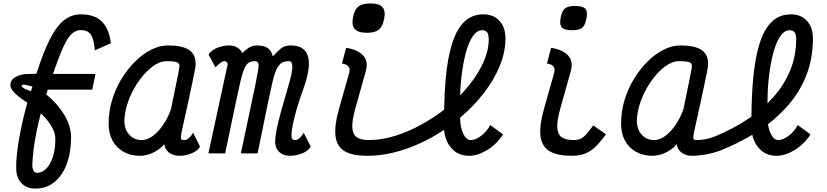

<svg xmlns="http://www.w3.org/2000/svg" viewBox="-20 -898 4840 1124"><path d="M187 206Q135 206 104.5 173Q74 140 75 85Q74 44 81 -14.5Q88 -73 103 -145Q118 -217 140 -297Q98 -323 69 -350.5Q40 -378 41 -400Q41 -430 71.5 -447.5Q102 -465 145 -465L193 -466Q233 -591 271.5 -667.5Q310 -744 354 -779Q398 -814 454 -814Q534 -814 576.5 -771.5Q619 -729 629 -645L535 -603Q530 -670 511.5 -696Q493 -722 452 -722Q424 -722 400 -700Q376 -678 350.5 -622.5Q325 -567 290 -465H539L520 -373H259Q257 -366 255.5 -360Q254 -354 250 -346Q316 -292 356 -226.5Q396 -161 396 -93Q396 -7 371 61Q346 129 299 167.5Q252 206 187 206ZM196 114Q227 114 251.5 88.5Q276 63 290 18.5Q304 -26 304 -83Q304 -122 281 -159.5Q258 -197 219 -235Q204 -176 192.5 -119.5Q181 -63 175.5 -13.5Q170 36 169 75Q171 93 178.5 103.5Q186 114 196 114ZM161 -364 170 -391Q160 -394 147 -397.5Q134 -401 123 -402.5Q112 -404 108 -399Q104 -394 111 -387.5Q118 -381 132 -375Q146 -369 161 -364Z M1110 -121 1151 -40Q1138 -15 1102 -0.5Q1066 14 1031 14Q992 14 968 -6Q944 -26 942 -54Q941 -51 940 -52Q939 -52 939 -52Q938 -51 939 -50Q909 -19 872.5 -2.5Q836 14 800 14Q744 14 702 -10Q660 -34 637.5 -77Q615 -120 616 -177Q616 -244 635.5 -310Q655 -376 690 -434Q725 -492 769.5 -536.5Q814 -581 864 -606.5Q914 -632 963 -632Q1046 -632 1085.5 -606.5Q1125 -581 1125 -527Q1126 -522 1125 -512.5Q1124 -503 1119.5 -480.5Q1115 -458 1106 -414.5Q1097 -371 1081.5 -299.5Q1066 -228 1042 -120Q1038 -97 1039 -87.5Q1040 -78 1059 -78Q1072 -78 1086 -90Q1100 -102 1110 -121ZM810 -78Q842 -78 875 -102.5Q908 -127 936 -168.5Q964 -210 981 -259Q1001 -358 1015.5 -427.5Q1030 -497 1031 -513Q1030 -529 1013.5 -534.5Q997 -540 953 -540Q923 -540 889.5 -519.5Q856 -499 824 -463Q792 -427 766 -381.5Q740 -336 724.5 -286Q709 -236 708 -187Q710 -138 738 -108Q766 -78 810 -78Z M1679 14Q1639 14 1616 -7Q1593 -28 1591 -62Q1590 -90 1598.5 -135Q1607 -180 1625 -244.5Q1643 -309 1668 -395Q1692 -475 1691.5 -507.5Q1691 -540 1671 -540Q1644 -540 1627 -528.5Q1610 -517 1597.5 -489Q1585 -461 1574 -413Q1563 -365 1548 -293L1488 0H1390L1473 -392Q1485 -451 1490.5 -483Q1496 -515 1492 -527.5Q1488 -540 1471 -540Q1450 -540 1436 -531Q1422 -522 1410.5 -496.5Q1399 -471 1387.5 -421.5Q1376 -372 1359 -291L1298 0H1200L1310 -509Q1310 -512 1312 -516.5Q1314 -521 1312 -526Q1307 -540 1293 -540Q1285 -540 1274.5 -533Q1264 -526 1241 -504L1201 -578Q1215 -603 1250.5 -617.5Q1286 -632 1321 -632Q1350 -632 1370.5 -619Q1391 -606 1398 -587Q1415 -603 1428.5 -613Q1442 -623 1455 -627.5Q1468 -632 1482 -632Q1509 -632 1526.5 -626.5Q1544 -621 1554 -611.5Q1564 -602 1569 -590.5Q1574 -579 1577 -568Q1607 -601 1627.5 -616.5Q1648 -632 1682 -632Q1763 -632 1782.5 -570Q1802 -508 1758 -384Q1733 -314 1716.5 -258Q1700 -202 1692.5 -160.5Q1685 -119 1687 -93Q1688 -86 1693.5 -82Q1699 -78 1707 -78Q1720 -78 1734 -90Q1748 -102 1758 -121L1799 -40Q1786 -15 1750 -0.5Q1714 14 1679 14Z M2128 14Q2045 14 1999 -12Q1953 -38 1944.5 -98.5Q1936 -159 1965 -262L2023 -467Q2031 -493 2021 -507.5Q2011 -522 1982 -526L2006 -618Q2074 -608 2106 -573Q2138 -538 2121 -480L2060 -262Q2040 -190 2042.5 -150Q2045 -110 2069.5 -94Q2094 -78 2138 -78Q2215 -78 2296 -103.5Q2377 -129 2456 -174Q2521 -210 2580 -256Q2582 -354 2589 -436Q2600 -558 2626.5 -642.5Q2653 -727 2698 -770.5Q2743 -814 2810 -814Q2869 -814 2904 -776Q2939 -738 2939 -673Q2939 -594 2906 -513Q2873 -432 2814 -355Q2755 -278 2677 -212Q2675 -210 2674 -209Q2674 -204 2674 -199Q2676 -146 2693.5 -112Q2711 -78 2736 -78Q2764 -78 2797.5 -103.5Q2831 -129 2850 -166L2925 -111Q2888 -54 2832.5 -20Q2777 14 2726 14Q2659 14 2620 -34Q2585 -75 2580 -138Q2545 -115 2508 -94Q2417 -43 2320.5 -14.5Q2224 14 2128 14ZM2674 -340Q2702 -369 2727 -400Q2780 -466 2810.5 -534.5Q2841 -603 2841 -667Q2841 -696 2832 -708.5Q2823 -721 2802 -721Q2774 -721 2751.5 -691Q2729 -661 2713 -609Q2697 -557 2687 -490Q2677 -423 2674 -349Q2674 -344 2674 -340ZM2128 -706Q2076 -706 2056.5 -728.5Q2037 -751 2047 -800Q2056 -843 2079 -860.5Q2102 -878 2148 -878Q2200 -878 2219.5 -855.5Q2239 -833 2228 -784Q2219 -741 2196.5 -723.5Q2174 -706 2128 -706Z M3328 14Q3244 14 3198.5 -12Q3153 -38 3144.5 -98.5Q3136 -159 3165 -262L3223 -467Q3231 -493 3221 -507.5Q3211 -522 3182 -526L3206 -618Q3274 -608 3306 -573Q3338 -538 3321 -480L3260 -262Q3240 -190 3242.5 -150Q3245 -110 3269.5 -94Q3294 -78 3338 -78Q3361 -78 3377.5 -85Q3394 -92 3411.5 -111Q3429 -130 3453 -164L3527 -112Q3494 -65 3464 -37Q3434 -9 3401.5 2.5Q3369 14 3328 14ZM3330 -721Q3283 -721 3268.5 -738Q3254 -755 3263 -799Q3271 -836 3288.5 -849.5Q3306 -863 3346 -863Q3393 -863 3407.5 -846Q3422 -829 3412 -785Q3405 -748 3387 -734.5Q3369 -721 3330 -721Z M4169 -101Q4271 -143 4358 -201Q4368 -208 4379 -215Q4380 -337 4389 -436Q4400 -558 4426.5 -642.5Q4453 -727 4498 -770.5Q4543 -814 4610 -814Q4669 -814 4704 -776Q4739 -738 4739 -673Q4739 -555 4700 -456Q4661 -357 4589 -276Q4539 -220 4476 -171Q4481 -137 4494 -112Q4511 -78 4536 -78Q4564 -78 4597.5 -103.5Q4631 -129 4650 -166L4725 -111Q4688 -54 4632.5 -20Q4577 14 4526 14Q4459 14 4420 -34Q4393 -65 4384 -109Q4299 -58 4200 -18Q4154 -1 4110 6.5Q4066 14 4031 14Q4005 14 3985.5 4.5Q3966 -5 3954.5 -20.5Q3943 -36 3942 -54Q3941 -51 3940 -52Q3939 -52 3939 -52Q3938 -51 3939 -50Q3909 -19 3872.5 -2.5Q3836 14 3800 14Q3744 14 3702 -10Q3660 -34 3637.5 -77Q3615 -120 3616 -177Q3616 -244 3635.5 -310Q3655 -376 3690 -434Q3725 -492 3769.5 -536.5Q3814 -581 3864 -606.5Q3914 -632 3963 -632Q4046 -632 4085.5 -606.5Q4125 -581 4125 -527Q4126 -522 4125 -512.5Q4124 -503 4119.5 -480.5Q4115 -458 4106 -414.5Q4097 -371 4081.5 -299.5Q4066 -228 4042 -120Q4038 -97 4039 -87.5Q4040 -78 4059 -78Q4072 -78 4100.5 -81.5Q4129 -85 4169 -101ZM3810 -78Q3842 -78 3875 -102.5Q3908 -127 3936 -168.5Q3964 -210 3981 -259Q4001 -358 4015.5 -427.5Q4030 -497 4031 -513Q4030 -529 4013.5 -534.5Q3997 -540 3953 -540Q3923 -540 3889.5 -519.5Q3856 -499 3824 -463Q3792 -427 3766 -381.5Q3740 -336 3724.5 -286Q3709 -236 3708 -187Q3710 -138 3738 -108Q3766 -78 3810 -78ZM4473 -293Q4491 -311 4508 -330Q4571 -401 4606 -486Q4641 -571 4641 -667Q4641 -696 4632 -708.5Q4623 -721 4602 -721Q4574 -721 4551.5 -691Q4529 -661 4513 -609Q4497 -557 4487 -490Q4477 -423 4474 -349Q4473 -321 4473 -293Z"/></svg>

Font: Victor Mono Thin
Style: Bold Italic
Weight: 700
Italic angle: -12°
Monospace: yes
Version: Version 1.561;gftools[0.9.30]